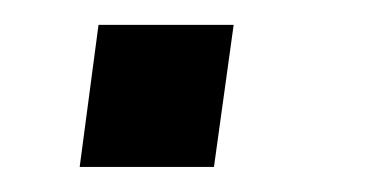

<svg xmlns="http://www.w3.org/2000/svg" viewBox="-20 -133 292 153"><path d="M43.5 0 58.5 -113.2H166.2L150.5 0Z"/></svg>

Font: Chivo Medium
Style: Italic
Weight: 500
Italic angle: -8.05°
Designer: Hector Gatti
Foundry: Omnibus-Type
Version: Version 2.002